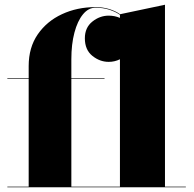

<svg xmlns="http://www.w3.org/2000/svg" viewBox="-20 -790 818 810"><path d="M11 -2.5H101V-457.5H11V-460H101V-511.5Q101 -589.5 139.2 -645Q177.5 -700.5 241.5 -730.2Q305.5 -760 383 -760Q414 -760 440.2 -752Q466.5 -744 486.5 -730L676 -770V-2.5H764V0H11ZM421 -457.5H281V-2.5H486V-540Q464 -529 438.5 -529Q401 -529 369.5 -554.5Q338 -580 338 -628.5Q338 -673.5 369.5 -698.8Q401 -724 438.5 -724Q464 -724 486 -714.5V-727.5Q466.5 -741 440.5 -749.2Q414.5 -757.5 383 -757.5Q353 -757.5 330 -729.5Q307 -701.5 294 -652.5Q281 -603.5 281 -540V-460H421Z"/></svg>

Font: Bodoni* 72pt Fatface
Style: Regular
Weight: 900
Version: Version 2.3